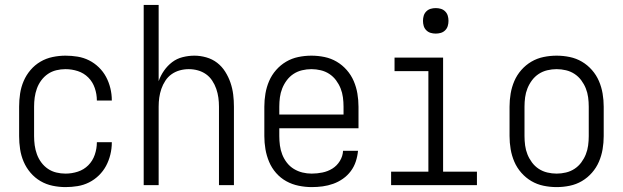

<svg xmlns="http://www.w3.org/2000/svg" viewBox="-20 -755 2540 783"><path d="M247 8Q221 8 194.5 2.5Q168 -3 145 -16.5Q122 -30 104.5 -50.5Q87 -71 76.5 -95.5Q66 -120 62 -146.5Q58 -173 58 -200V-320Q58 -347 62 -373.5Q66 -400 76.5 -424.5Q87 -449 104.5 -469.5Q122 -490 145 -503.5Q168 -517 194.5 -522.5Q221 -528 247 -528Q272 -528 296.5 -524Q321 -520 343 -509Q365 -498 383 -480.5Q401 -463 412.5 -441.5Q424 -420 430 -395.5Q436 -371 436 -346V-345H375V-346Q375 -371 366.5 -396Q358 -421 340 -439Q322 -457 297.5 -465Q273 -473 247 -473Q228 -473 209.5 -468.5Q191 -464 175.5 -453.5Q160 -443 148.5 -427.5Q137 -412 130.5 -394Q124 -376 121.5 -357.5Q119 -339 119 -320V-200Q119 -181 121.5 -162.5Q124 -144 130.5 -126Q137 -108 148.5 -92.5Q160 -77 175.5 -66.5Q191 -56 209.5 -51.5Q228 -47 247 -47Q273 -47 297.5 -55Q322 -63 340 -81Q358 -99 366.5 -124Q375 -149 375 -174V-175H436V-174Q436 -149 430 -124.5Q424 -100 412.5 -78.5Q401 -57 383 -39.5Q365 -22 343 -11Q321 0 296.5 4Q272 8 247 8Z M566 0V-735H627V-424Q635 -447 649 -467Q663 -487 682 -501.5Q701 -516 725 -522Q749 -528 773 -528Q797 -528 821.5 -521Q846 -514 865.5 -499Q885 -484 898.5 -462.5Q912 -441 920 -417.5Q928 -394 931 -369.5Q934 -345 934 -320V0H873V-320Q873 -339 870.5 -357Q868 -375 862 -392.5Q856 -410 845.5 -426Q835 -442 820 -452.5Q805 -463 787 -468Q769 -473 750 -473Q731 -473 713 -468Q695 -463 680 -452.5Q665 -442 654.5 -426Q644 -410 638 -392.5Q632 -375 629.5 -357Q627 -339 627 -320V0Z M1251 8Q1225 8 1198 2.5Q1171 -3 1147.5 -16Q1124 -29 1106 -49.5Q1088 -70 1077.5 -95Q1067 -120 1062.5 -146.5Q1058 -173 1058 -200V-320Q1058 -347 1062.5 -373.5Q1067 -400 1077.5 -424.5Q1088 -449 1106 -469.5Q1124 -490 1147 -503.5Q1170 -517 1196.5 -522.5Q1223 -528 1250 -528Q1277 -528 1303.5 -522.5Q1330 -517 1353 -503.5Q1376 -490 1394 -469.5Q1412 -449 1422.5 -424.5Q1433 -400 1437.5 -373.5Q1442 -347 1442 -320V-232H1119V-200Q1119 -181 1121.5 -162Q1124 -143 1131 -125Q1138 -107 1150 -91.5Q1162 -76 1178.5 -66Q1195 -56 1213.5 -51.5Q1232 -47 1251 -47Q1273 -47 1295 -51.5Q1317 -56 1335.5 -67.5Q1354 -79 1366 -98.5Q1378 -118 1379 -140H1440Q1438 -118 1431 -96.5Q1424 -75 1410.5 -57Q1397 -39 1378.5 -26Q1360 -13 1339 -5.5Q1318 2 1296 5Q1274 8 1251 8ZM1119 -288H1381V-320Q1381 -339 1378.5 -358Q1376 -377 1369 -394.5Q1362 -412 1350.5 -427.5Q1339 -443 1323 -453.5Q1307 -464 1288 -468.5Q1269 -473 1250 -473Q1231 -473 1212 -468.5Q1193 -464 1177 -453.5Q1161 -443 1149.5 -427.5Q1138 -412 1131 -394.5Q1124 -377 1121.5 -358Q1119 -339 1119 -320Z M1575 0V-55H1727V-465H1589V-520H1787V-55H1925V0ZM1757 -618Q1746 -618 1736 -621Q1726 -624 1718.5 -631.5Q1711 -639 1708 -649Q1705 -659 1705 -670Q1705 -681 1708 -691Q1711 -701 1718.5 -708.5Q1726 -716 1736 -719Q1746 -722 1757 -722Q1768 -722 1778 -719Q1788 -716 1795.5 -708.5Q1803 -701 1806 -691Q1809 -681 1809 -670Q1809 -659 1806 -649Q1803 -639 1795.5 -631.5Q1788 -624 1778 -621Q1768 -618 1757 -618Z M2250 8Q2223 8 2196.5 2.5Q2170 -3 2147 -16.5Q2124 -30 2106 -50.5Q2088 -71 2077.5 -95.5Q2067 -120 2062.5 -146.5Q2058 -173 2058 -200V-320Q2058 -347 2062.5 -373.5Q2067 -400 2077.5 -424.5Q2088 -449 2106 -469.5Q2124 -490 2147 -503.5Q2170 -517 2196.5 -522.5Q2223 -528 2250 -528Q2277 -528 2303.5 -522.5Q2330 -517 2353 -503.5Q2376 -490 2394 -469.5Q2412 -449 2422.5 -424.5Q2433 -400 2437.5 -373.5Q2442 -347 2442 -320V-200Q2442 -173 2437.5 -146.5Q2433 -120 2422.5 -95.5Q2412 -71 2394 -50.5Q2376 -30 2353 -16.5Q2330 -3 2303.5 2.5Q2277 8 2250 8ZM2250 -47Q2269 -47 2288 -51.5Q2307 -56 2323 -66.5Q2339 -77 2350.5 -92.5Q2362 -108 2369 -125.5Q2376 -143 2378.5 -162Q2381 -181 2381 -200V-320Q2381 -339 2378.5 -358Q2376 -377 2369 -394.5Q2362 -412 2350.5 -427.5Q2339 -443 2323 -453.5Q2307 -464 2288 -468.5Q2269 -473 2250 -473Q2231 -473 2212 -468.5Q2193 -464 2177 -453.5Q2161 -443 2149.5 -427.5Q2138 -412 2131 -394.5Q2124 -377 2121.5 -358Q2119 -339 2119 -320V-200Q2119 -181 2121.5 -162Q2124 -143 2131 -125.5Q2138 -108 2149.5 -92.5Q2161 -77 2177 -66.5Q2193 -56 2212 -51.5Q2231 -47 2250 -47Z"/></svg>

Font: Iosevka Custom Light
Style: Regular
Weight: 300
Monospace: yes
Designer: Belleve Invis
Foundry: Belleve Invis
Version: Version 27.3.5